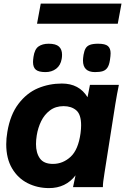

<svg xmlns="http://www.w3.org/2000/svg" viewBox="-20 -1006 673 1032"><path d="M13.5 -230.5Q13.5 -262 19.5 -297Q35 -390 79.5 -448.2Q124 -506.5 184.2 -531.8Q244.5 -557 312.5 -557Q405.5 -557 450.5 -483.5L463.5 -550H619Q614.5 -528.5 609.2 -500.2Q604 -472 600 -447L541.5 -75.5L540 -65Q537 -47 535 -30.8Q533 -14.5 533 0H372.5Q374.5 -11 386 -63.5Q333.5 5 243.5 5Q181 5 128.5 -21.5Q76 -48 44.8 -101Q13.5 -154 13.5 -230.5ZM413 -290.5Q416 -314 416 -332Q416 -391 389.8 -413.2Q363.5 -435.5 322 -435.5Q279 -435.5 248.8 -412.8Q218.5 -390 201.2 -354.5Q184 -319 177.5 -278.5Q173.5 -253.5 173.5 -231.5Q173.5 -184 194.5 -154.5Q215.5 -125 264.5 -125Q318 -125 359.5 -163.2Q401 -201.5 413 -290.5ZM157.5 -672.5Q157.5 -683 160 -700.5Q166 -741.5 187 -756.2Q208 -771 241.5 -771Q280 -771 296.8 -755.8Q313.5 -740.5 313.5 -712Q313.5 -699.5 311.5 -689Q305.5 -654.5 281.8 -636.5Q258 -618.5 224.5 -618.5Q188 -618.5 172.8 -631.2Q157.5 -644 157.5 -672.5ZM426 -681Q426 -691.5 429 -711.5Q433 -734.5 440.8 -747Q448.5 -759.5 464.2 -765.2Q480 -771 507.5 -771Q545.5 -771 560 -758.5Q574.5 -746 574.5 -719.5Q574.5 -707 571 -683.5Q567 -656.5 557.5 -642.5Q548 -628.5 532.2 -623.5Q516.5 -618.5 490.5 -618.5Q426 -618.5 426 -681ZM199 -986.5H633L613 -878.5H179Z"/></svg>

Font: JuliaMono Black
Style: Italic
Weight: 900
Italic angle: -9°
Monospace: yes
Designer: cormullion
Foundry: corm
Version: Version 0.057; ttfautohint (v1.8.4)